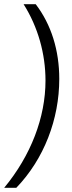

<svg xmlns="http://www.w3.org/2000/svg" viewBox="-25 -765 344 920"><path d="M-5 135H53C186 -3 259 -194 259 -387C259 -523 221 -647 146 -745H88C157 -636 193 -507 193 -379C193 -202 123 -20 -5 135Z"/></svg>

Font: Mluvka Light
Style: Italic
Weight: 300
Italic angle: -8°
Designer: Modified by Jiří Krblich, Original typeface by Gumpita Rahayu
Foundry: Gumpita Rahayu & Jiří Krblich
Version: Version 2.000;Glyphs 3.1.1 (3134)